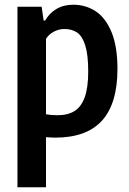

<svg xmlns="http://www.w3.org/2000/svg" viewBox="-20 -574 549 814"><path d="M54 -545.5H156.5L165 -487H171.5Q188.5 -517.5 219 -535.8Q249.5 -554 290.5 -554Q343 -554 385.2 -526.5Q427.5 -499 452.8 -438Q478 -377 478 -282Q478 -135.5 412.8 -63Q347.5 9.5 214 9.5Q200 9.5 175 7.5V220H54ZM354 -271Q354 -341.5 341.5 -381.2Q329 -421 307 -436Q285 -451 253 -451Q230 -451 208.8 -440Q187.5 -429 175 -409.5V-89.5Q196.5 -85.5 223.5 -85.5Q267.5 -85.5 296 -103.2Q324.5 -121 339.2 -161.8Q354 -202.5 354 -271Z"/></svg>

Font: Encode Sans Condensed SemiBold
Style: Regular
Weight: 600
Width: 3
Designer: Multiple Designers
Foundry: Impallari Type
Version: Version 2.000